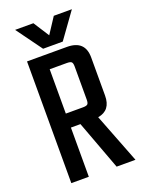

<svg xmlns="http://www.w3.org/2000/svg" viewBox="-149 -859 693 928"><g transform="rotate(-20 198.0 -394.5)"><path d="M142 -253V0H52V-626H257Q350 -626 350 -538V-342Q350 -266 283 -255L382 0H285L191 -253ZM142 -553V-325H230Q248 -325 254 -330.5Q260 -336 260 -354V-524Q260 -542 254 -547.5Q248 -553 230 -553ZM247 -657H146L50 -789H144L196 -708L249 -789H342Z"/></g></svg>

Font: Teko Regular
Style: Regular
Weight: 400
Designer: Manushi Parikh, Jonny Pinhorn
Foundry: Indian Type Foundry
Version: Version 1.105;PS 1.0;hotconv 1.0.78;makeotf.lib2.5.61930; tt